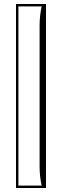

<svg xmlns="http://www.w3.org/2000/svg" viewBox="-20 -780 310 960"><path d="M60 160H210V-760H60ZM178 50C178 85 181 114 188 148H72V-748H188C181.2 -714 178 -684.7 178 -650Z"/></svg>

Font: Sortefax
Style: Medium
Weight: 500
Designer: gluk
Foundry: gluk
Version: Version 0.261